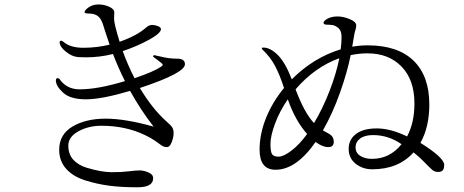

<svg xmlns="http://www.w3.org/2000/svg" viewBox="-20 -795 2040 844"><path d="M225.6 -441.4Q225.6 -451.2 232.4 -451.2Q239.3 -451.2 241.2 -448.2Q272.5 -402.3 330.1 -402.3Q410.2 -402.3 529.3 -438.5Q501 -494.1 476.6 -557.6Q418.9 -543 357.4 -543L327.1 -543.9Q302.7 -544.9 281.7 -559.1Q260.7 -573.2 251.5 -585.9Q242.2 -598.6 242.2 -607.4Q242.2 -616.2 249 -616.2Q252 -616.2 258.8 -611.3Q288.1 -585 346.7 -585Q404.3 -585 461.9 -598.6Q442.4 -655.3 433.6 -684.6Q424.8 -713.9 409.7 -724.6Q394.5 -735.4 373 -735.4Q351.6 -735.4 351.6 -741.2Q351.6 -750 369.6 -762.7Q387.7 -775.4 413.1 -775.4Q438.5 -775.4 460.4 -765.1Q482.4 -754.9 482.4 -741.2L481.4 -712.9Q481.4 -690.4 505.9 -611.3Q583 -638.7 622.1 -673.8Q635.7 -685.5 648.4 -685.5Q661.1 -685.5 674.3 -680.2Q687.5 -674.8 687.5 -667Q687.5 -649.4 636.7 -621.1Q585.9 -592.8 519.5 -570.3Q541 -510.7 571.3 -451.2Q655.3 -479.5 688.5 -502Q695.3 -506.8 695.3 -510.7Q695.3 -514.6 673.8 -530.3Q652.3 -545.9 652.3 -546.9Q655.3 -552.7 657.2 -552.7Q659.2 -552.7 692.4 -544.9Q724.6 -537.1 758.8 -537.1Q793 -537.1 793 -512.7Q793 -473.6 594.7 -408.2Q649.4 -317.4 709 -263.7Q730.5 -245.1 736.8 -235.4Q743.2 -225.6 743.2 -209Q743.2 -192.4 734.9 -170.4Q726.6 -148.4 713.9 -148.4Q701.2 -148.4 691.4 -154.8Q681.6 -161.1 662.1 -175.8Q642.6 -189.5 617.2 -201.2Q532.2 -242.2 425.8 -242.2Q369.1 -242.2 324.7 -217.8Q280.3 -193.4 280.3 -155.3Q280.3 -116.2 302.7 -92.3Q325.2 -68.4 361.3 -57.6Q425.8 -38.1 470.7 -38.1Q515.6 -38.1 546.9 -42Q577.1 -45.9 594.7 -45.9Q611.3 -45.9 632.3 -37.1Q653.3 -28.3 653.3 -11.7Q653.3 28.3 584 28.3Q514.6 28.3 461.4 21.5Q408.2 14.6 355 -2Q301.8 -18.6 271 -52.7Q240.2 -86.9 240.2 -136.7Q240.2 -204.1 298.8 -238.8Q357.4 -273.4 444.3 -273.4Q531.2 -273.4 655.3 -238.3Q599.6 -309.6 551.8 -395.5Q426.8 -358.4 357.9 -358.4Q289.1 -358.4 257.3 -387.7Q225.6 -417 225.6 -441.4Z M1121.1 -136.7Q1121.1 -206.1 1149.4 -276.4Q1177.7 -346.7 1228.5 -408.2Q1210 -465.8 1189 -505.4Q1168 -544.9 1132.8 -578.1Q1130.9 -580.1 1130.9 -583Q1130.9 -585.9 1137.7 -585.9Q1168 -585.9 1200.7 -553.7Q1233.4 -521.5 1262.7 -446.3Q1358.4 -542 1477.5 -578.1Q1481.4 -606.4 1481.4 -632.8Q1481.4 -659.2 1468.3 -670.9Q1455.1 -682.6 1442.9 -684.6Q1430.7 -686.5 1417 -686.5Q1402.3 -686.5 1402.3 -695.3Q1402.3 -703.1 1419.9 -712.9Q1437.5 -722.7 1463.9 -722.7Q1489.3 -722.7 1517.6 -710.9Q1545.9 -699.2 1545.9 -683.6Q1545.9 -675.8 1543 -665Q1539.1 -654.3 1537.1 -641.6Q1535.2 -627.9 1528.3 -589.8Q1562.5 -595.7 1595.7 -595.7Q1728.5 -595.7 1797.9 -528.3Q1867.2 -460.9 1867.2 -335.9Q1867.2 -236.3 1828.1 -167Q1932.6 -101.6 1932.6 -70.3Q1932.6 -53.7 1926.3 -46.4Q1919.9 -39.1 1905.3 -39.1Q1890.6 -39.1 1878.9 -49.3Q1867.2 -59.6 1844.7 -83Q1822.3 -106.4 1797.9 -125Q1731.4 -50.8 1616.2 -50.8Q1574.2 -50.8 1543.5 -75.2Q1512.7 -99.6 1512.7 -140.6Q1512.7 -181.6 1544.9 -206.1Q1577.1 -230.5 1636.7 -230.5Q1696.3 -230.5 1769.5 -195.3Q1801.8 -255.9 1801.8 -339.8Q1801.8 -444.3 1745.1 -502.4Q1688.5 -560.5 1595.7 -560.5Q1558.6 -560.5 1521.5 -552.7Q1506.8 -478.5 1474.6 -387.7Q1442.4 -296.9 1399.4 -221.7Q1407.2 -216.8 1427.7 -206.1Q1447.3 -194.3 1447.3 -171.9Q1447.3 -148.4 1422.9 -148.4Q1397.5 -148.4 1367.2 -170.9Q1282.2 -48.8 1191.4 -48.8Q1121.1 -48.8 1121.1 -136.7ZM1168.9 -162.1Q1168.9 -127 1176.3 -116.7Q1183.6 -106.4 1205.1 -106.4Q1226.6 -106.4 1261.7 -133.3Q1296.9 -160.2 1330.1 -206.1Q1278.3 -263.7 1245.1 -358.4Q1209 -305.7 1189 -251.5Q1168.9 -197.3 1168.9 -162.1ZM1279.3 -402.3Q1318.4 -297.9 1360.4 -253.9Q1398.4 -317.4 1428.2 -394Q1458 -470.7 1471.7 -539.1Q1363.3 -500 1279.3 -402.3ZM1543 -147.5Q1543 -123 1563.5 -109.9Q1584 -96.7 1615.2 -96.7Q1693.4 -96.7 1745.1 -161.1Q1687.5 -201.2 1620.1 -201.2Q1583 -201.2 1563 -186Q1543 -170.9 1543 -147.5Z"/></svg>

Font: GenEi Koburi Mincho v6
Style: Regular
Weight: 400
Designer: o_tamon (Modified)
Foundry: o_tamon / Adobe Systems Incorporated
Version: Version 6.1